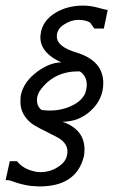

<svg xmlns="http://www.w3.org/2000/svg" viewBox="-43 -653 416 686"><path d="M342 -618Q342 -616 337 -594Q332 -572 328 -551H294Q292 -554 287 -561Q282 -568 280 -571Q266 -582 236 -582Q211 -582 185 -565Q160 -549 160 -523Q160 -486 231 -465Q326 -436 326 -356Q326 -299 282 -258Q239 -218 180 -218Q259 -191 259 -118Q259 -101 255 -88Q226 13 99 13Q87 13 65 11Q31 6 2 -5Q-13 -11 -23 -9L-8 -77H18Q39 -50 78 -41Q88 -38 102 -38Q137 -38 165 -57Q198 -78 198 -111Q198 -145 157 -165Q84 -201 71 -211Q30 -243 30 -289Q30 -303 31 -310Q40 -361 93 -399Q137 -430 176 -430Q94 -468 102 -530Q108 -580 158 -609Q200 -633 254 -633Q281 -633 309 -625Q337 -617 342 -618ZM261 -319Q267 -336 267 -350Q267 -382 242 -398Q154 -400 104 -335Q89 -316 89 -296Q89 -272 106 -260Q124 -258 134 -258Q177 -258 213 -275Q249 -292 261 -319Z"/></svg>

Font: GFS Neohellenic Rg
Style: Italic
Weight: 400
Italic angle: -12°
Designer: Takis Katsoulidis and George D. Matthiopoulos
Foundry: Takis Katsoulidis and George D. Matthiopoulos
Version: Version 1.0